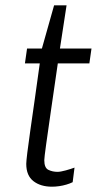

<svg xmlns="http://www.w3.org/2000/svg" viewBox="-20 -694 387 724"><path d="M176 10Q133 10 106 -11Q79 -32 79 -76Q79 -85 83 -118.5Q87 -152 94.5 -203.5Q102 -255 111 -319Q120 -383 130 -455H74L82 -511H138L184 -674H231L206 -511H325L317 -455H198Q184 -359 172.5 -279.5Q161 -200 154 -149.5Q147 -99 147 -90Q147 -61 162.5 -53.5Q178 -46 197 -46Q208 -46 228 -51.5Q248 -57 261 -62L254 -7Q244 -2 230.5 2Q217 6 203 8Q189 10 176 10Z"/></svg>

Font: Chivo ExtraLight
Style: Italic
Weight: 250
Italic angle: -8.05°
Designer: Hector Gatti
Foundry: Omnibus-Type
Version: Version 2.002